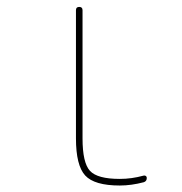

<svg xmlns="http://www.w3.org/2000/svg" viewBox="-20 -540 540 569"><path d="M335 9.8Q259.8 9.8 232.4 -20Q205.1 -49.8 205.1 -129.9V-509.8Q205.1 -519.5 214.8 -519.5Q224.6 -519.5 224.6 -509.8V-129.9Q224.6 -57.6 246.6 -33.7Q268.6 -9.8 335 -9.8Q370.1 -9.8 405.3 -19.5Q409.2 -20.5 412.1 -18.6Q415 -16.6 415 -12.7Q415 -2.9 406.2 0Q369.1 9.8 335 9.8Z"/></svg>

Font: Rounded-X Mgen+ 1m thin
Style: Regular
Weight: 100
Designer: [Source Han Sans]
Ryoko NISHIZUKA  (kana & ideographs); Paul D. Hunt (Latin, Greek & Cyrillic); Wenlong ZHANG  (bopomofo
Version: Version 1.059.20150602